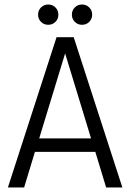

<svg xmlns="http://www.w3.org/2000/svg" viewBox="-20 -832 578 852"><path d="M451 0 403 -158H135L87 0H15L231 -667H307L523 0ZM154 -218H384L269 -595ZM194 -722Q175 -722 162 -735Q149 -748 149 -767Q149 -786 162 -799Q175 -812 194 -812Q213 -812 226 -799Q239 -786 239 -767Q239 -748 226 -735Q213 -722 194 -722ZM344 -722Q325 -722 312 -735Q299 -748 299 -767Q299 -786 312 -799Q325 -812 344 -812Q363 -812 376 -799Q389 -786 389 -767Q389 -748 376 -735Q363 -722 344 -722Z"/></svg>

Font: Epunda Sans Light
Style: Regular
Weight: 300
Designer: Simon Atzbach
Foundry: typofactur
Version: Version 2.204; ttfautohint (v1.8.4.7-5d5b)